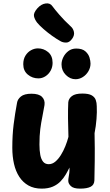

<svg xmlns="http://www.w3.org/2000/svg" viewBox="-20 -1106 653 1139"><path d="M227 13Q182 13 149 -5.5Q116 -24 94.5 -57Q73 -90 63 -134Q53 -178 53 -229Q53 -305 61 -368.5Q69 -432 81 -496Q84 -517 104 -533.5Q124 -550 167 -550Q211 -550 229.5 -531Q248 -512 244 -483Q238 -446 231 -412.5Q224 -379 219 -340.5Q214 -302 214 -249Q214 -213 219 -187Q224 -161 236 -146.5Q248 -132 269 -132Q290 -132 308 -147Q326 -162 341 -186Q356 -210 367.5 -238.5Q379 -267 386 -294Q384 -350 383.5 -403.5Q383 -457 385 -499Q387 -521 406.5 -536Q426 -551 468 -551Q506 -551 524 -540.5Q542 -530 548 -513Q554 -496 554 -476Q555 -459 554.5 -440Q554 -421 552.5 -400Q551 -379 548 -358Q545 -337 541 -316Q543 -216 542 -151Q541 -86 540 -36Q539 -9 517.5 2Q496 13 455 13Q416 13 400.5 -2Q385 -17 385 -33Q385 -43 387 -54Q389 -65 391 -79.5Q393 -94 392 -112Q383 -93 370.5 -71.5Q358 -50 339.5 -30.5Q321 -11 293.5 1Q266 13 227 13ZM208 -641Q172 -641 145 -663.5Q118 -686 118 -725Q118 -755 131 -776Q144 -797 164 -808Q184 -819 205 -819Q239 -819 265.5 -797Q292 -775 292 -733Q292 -708 280.5 -687Q269 -666 249.5 -653.5Q230 -641 208 -641ZM428 -636Q396 -636 370.5 -661.5Q345 -687 345 -724Q345 -745 355.5 -766.5Q366 -788 385.5 -803Q405 -818 432 -818Q468 -818 486.5 -801.5Q505 -785 511 -764.5Q517 -744 517 -729Q517 -705 504.5 -683.5Q492 -662 471.5 -649Q451 -636 428 -636ZM342 -860Q318 -873 290.5 -892.5Q263 -912 238.5 -933.5Q214 -955 200 -972Q185 -992 181.5 -1010.5Q178 -1029 201 -1056Q224 -1082 251 -1085.5Q278 -1089 291 -1069Q304 -1051 333 -1017.5Q362 -984 400 -949Q414 -937 418.5 -917Q423 -897 408 -876Q392 -854 374 -853.5Q356 -853 342 -860Z"/></svg>

Font: Playpen Sans
Style: Bold
Weight: 700
Designer: Laura Meseguer, Veronika Burian, José Scaglione
Foundry: TypeTogether
Version: Version 1.001